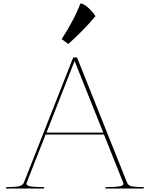

<svg xmlns="http://www.w3.org/2000/svg" viewBox="-20 -1079 860 1099"><path d="M241 -309 133 -34Q126 -17 153.5 -12.5Q181 -8 234 -8L230 0H15V-8Q63 -8 86.5 -12.5Q110 -17 117 -34L399 -750H421L707 -34Q714 -16 736 -12Q758 -8 805 -8L801 0H584V-8Q637 -8 664.5 -12.5Q692 -17 685 -34L575 -309ZM571 -320 407 -730 246 -320ZM371 -827 333 -855Q364 -902 394 -958.5Q424 -1015 440 -1059Q459 -1059 487.5 -1032.5Q516 -1006 526 -986Q465 -912 371 -827Z"/></svg>

Font: TMT Limkin
Style: Regular
Weight: 400
Designer: Gabriel Drozdov
Version: Version 1.000;Glyphs 3.1.2 (3151)